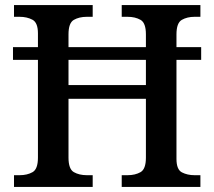

<svg xmlns="http://www.w3.org/2000/svg" viewBox="-20 -734 842 754"><path d="M35 0V-46H57Q87 -46 108 -58Q129 -70 129 -115V-499H31V-549H129V-603Q129 -645 107.5 -656.5Q86 -668 57 -668H35V-714H344V-668H321Q291 -668 270 -656Q249 -644 249 -599V-549H553V-599Q553 -644 532 -656Q511 -668 481 -668H458V-714H767V-668H744Q715 -668 694 -656Q673 -644 673 -599V-549H770V-499H673V-110Q673 -68 694.5 -57Q716 -46 744 -46H767V0H458V-46H481Q511 -46 532 -58Q553 -70 553 -115V-346H249V-115Q249 -70 270 -58Q291 -46 321 -46H344V0ZM249 -400H553V-499H249Z"/></svg>

Font: Noto Naskh Arabic Medium
Style: Regular
Weight: 500
Designer: Monotype Design Team, David Williams, Mohamad Dakak and Nizar Qandah
Foundry: Monotype Imaging Inc.
Version: Version 2.016